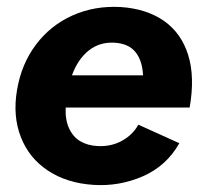

<svg xmlns="http://www.w3.org/2000/svg" viewBox="-20 -532 601 565"><path d="M30.1 -267Q42.8 -343.4 85.7 -400.5Q128.6 -457.6 193.5 -486.6Q258.4 -515.6 335.4 -511.3Q411.4 -506.2 462.6 -470.4Q513.7 -434.6 533.8 -370Q553.9 -305.4 538.1 -215.6H173.3Q171.6 -179.9 183.1 -154.7Q194.6 -129.4 216.1 -116.5Q237.6 -103.7 267.2 -102.2Q306.8 -100.1 338.9 -117.7Q370.9 -135.4 387.1 -165.1L507.7 -110.6Q469.9 -43.4 400.3 -13.2Q330.7 17.1 254.6 12Q176.8 6.9 121.1 -29.9Q65.4 -66.8 41.3 -128.8Q17.1 -190.7 30.1 -267ZM315.6 -406.4Q272.9 -408.6 240.9 -383.2Q209 -357.7 191.7 -310.3H401Q398.7 -354.7 378.1 -379.5Q357.5 -404.3 315.6 -406.4Z"/></svg>

Font: Oak Sans Light Italic
Style: Regular
Weight: 400
Italic angle: -9.5°
Foundry: Erik Kennedy, Walven
Version: Version 1.000;Glyphs 3.1.2 (3151)